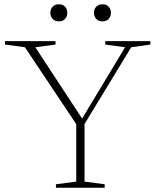

<svg xmlns="http://www.w3.org/2000/svg" viewBox="-20 -874 732 894"><path d="M96 -654 3 -666.5V-682.5H238.5V-666.5L144.5 -654L370.5 -309.5L354.5 -309L562.5 -654L470 -666.5V-682.5H680V-666.5L591 -654L373.5 -296.5V-28.5L467.5 -16V0H240.5V-16L335 -28.5V-296ZM254 -774.5Q235.5 -774.5 225 -786Q214.5 -797.5 214.5 -814.5Q214.5 -831.5 225 -842.8Q235.5 -854 254 -854Q272.5 -854 283 -842.8Q293.5 -831.5 293.5 -814.5Q293.5 -797.5 283 -786Q272.5 -774.5 254 -774.5ZM457 -774.5Q438.5 -774.5 428 -786Q417.5 -797.5 417.5 -814.5Q417.5 -831.5 428 -842.8Q438.5 -854 457 -854Q475.5 -854 486 -842.8Q496.5 -831.5 496.5 -814.5Q496.5 -797.5 486 -786Q475.5 -774.5 457 -774.5Z"/></svg>

Font: Newsreader ExtraLight
Style: Regular
Weight: 250
Designer: Hugues Gentile
Foundry: Production Type
Version: Version 1.003